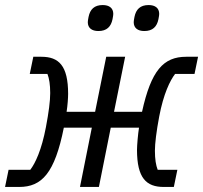

<svg xmlns="http://www.w3.org/2000/svg" viewBox="-30 -741 805 761"><path d="M360 -618C393 -618 410 -635 416 -665C418 -676 419 -681 419 -686C419 -709 403 -721 377 -721C344 -721 327 -704 321 -674C319 -663 318 -658 318 -653C318 -630 334 -618 360 -618ZM542 -618C575 -618 592 -635 598 -665C600 -676 601 -681 601 -686C601 -709 585 -721 559 -721C526 -721 509 -704 503 -674C501 -663 500 -658 500 -653C500 -630 516 -618 542 -618ZM-10 0H46C136 0 187 -55 223 -235H334L287 0H362L409 -235H521C517 -211 513 -165 513 -147C513 -35 550 0 619 0H659L673 -68H595C588 -86 584 -110 584 -144C584 -172 590 -221 601 -279C618 -369 644 -422 664 -448H741L755 -516H708C618 -516 569 -462 533 -298H422L466 -516H391L347 -298H234C238 -324 240 -353 240 -369C240 -481 203 -516 134 -516H102L88 -448H158C165 -430 169 -406 169 -372C169 -340 163 -295 152 -237C135 -147 110 -94 90 -68H4Z"/></svg>

Font: Braiins Sans
Style: Italic
Weight: 400
Italic angle: -11.31°
Designer: Mike Abbink, Paul van der Laan, Pieter van Rosmalen, Jiri Chlebus, Lubos Buracinsky
Foundry: Bold Monday, Sudetype
Version: Version 1.000;hotconv 1.0.109;makeotfexe 2.5.65596